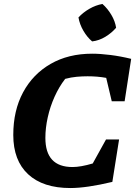

<svg xmlns="http://www.w3.org/2000/svg" viewBox="-20 -938 687 969"><path d="M335 11Q197 11 122 -58.5Q47 -128 47 -257Q47 -380 96.5 -472Q146 -564 235.5 -615.5Q325 -667 445 -667Q486 -667 537.5 -660.5Q589 -654 642 -641L609 -427H544L516 -545Q472 -553 422 -553Q395 -553 367 -550.5Q339 -548 309 -540Q278 -500 255.5 -450Q233 -400 221 -346Q209 -292 209 -242Q209 -95 346 -95Q387 -95 448 -113L515 -234H581L547 -20Q417 11 335 11ZM497 -918Q523 -895 542 -863Q561 -831 566 -798Q544 -772 512 -752.5Q480 -733 445 -729Q420 -750 401 -782.5Q382 -815 376 -850Q399 -875 431 -893.5Q463 -912 497 -918Z"/></svg>

Font: Piazzolla SC
Style: Bold Italic
Weight: 700
Italic angle: -11.3°
Designer: Juan Pablo del Peral
Foundry: Huerta Tipografica
Version: Version 1.330